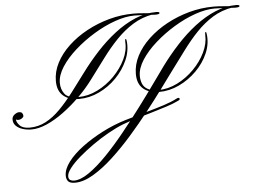

<svg xmlns="http://www.w3.org/2000/svg" viewBox="-167 -607 1298 966"><g transform="rotate(-5 482.0 -124.0)"><path d="M174 287Q148 287 139 276Q130 265 130 248Q130 215 157.5 178.5Q185 142 232 107Q279 72 336.5 42.5Q394 13 454 -5Q507 -21 558 -35Q609 -49 651 -62.5Q693 -76 719 -90Q730 -96 734 -90Q738 -84 727 -79Q703 -67 666 -55Q629 -43 588 -31Q547 -19 508.5 -7.5Q470 4 441 15Q405 29 364 52Q323 75 284 102.5Q245 130 212.5 158Q180 186 161 210.5Q142 235 142 252Q142 266 150.5 271Q159 276 169 276Q203 276 246 246Q289 216 336.5 167Q384 118 432.5 58Q481 -2 526 -62Q571 -122 608 -174Q645 -226 669 -259Q708 -312 753.5 -361.5Q799 -411 849 -449.5Q899 -488 952 -510.5Q1005 -533 1059 -533Q1076 -533 1075.5 -526.5Q1075 -520 1054 -520Q1046 -520 1024 -521.5Q1002 -523 980.5 -524Q959 -525 949 -525Q904 -525 850 -506Q796 -487 742.5 -454.5Q689 -422 644 -382Q599 -342 572 -300Q545 -258 545 -220Q545 -199 552 -181Q559 -163 578 -152Q597 -141 632 -141Q681 -141 728 -164.5Q775 -188 812.5 -226Q850 -264 871.5 -308.5Q893 -353 891 -396Q890 -410 894 -411Q898 -412 899 -399Q905 -351 884.5 -303.5Q864 -256 825 -217Q786 -178 736.5 -154.5Q687 -131 634 -131Q585 -131 555.5 -156Q526 -181 526 -231Q526 -278 549 -322.5Q572 -367 613 -405.5Q654 -444 707.5 -473Q761 -502 821.5 -518.5Q882 -535 945 -535Q969 -535 995.5 -532.5Q1022 -530 1040 -530Q1051 -530 1049 -527Q1047 -524 1042 -523Q985 -514 939.5 -486Q894 -458 855 -417Q816 -376 780 -327Q744 -278 705 -226Q683 -196 647 -147Q611 -98 565.5 -40Q520 18 469.5 75.5Q419 133 367 181Q315 229 265.5 258Q216 287 174 287ZM-21 1Q-44 1 -65 -5.5Q-86 -12 -99 -25Q-112 -38 -112 -57Q-112 -72 -99.5 -81.5Q-87 -91 -77 -91Q-64 -91 -60 -84Q-56 -77 -56 -71Q-56 -65 -63.5 -59.5Q-71 -54 -79 -53Q-86 -52 -90.5 -54Q-95 -56 -95 -56Q-95 -42 -79.5 -25.5Q-64 -9 -30 -9Q14 -9 52 -29Q90 -49 125 -84.5Q160 -120 194.5 -165Q229 -210 265 -259Q304 -312 349.5 -361.5Q395 -411 445 -449.5Q495 -488 548 -510.5Q601 -533 655 -533Q672 -533 671.5 -526.5Q671 -520 650 -520Q642 -520 620 -521.5Q598 -523 576.5 -524Q555 -525 545 -525Q500 -525 446 -506Q392 -487 338.5 -454.5Q285 -422 240 -382Q195 -342 168 -300Q141 -258 141 -220Q141 -188 158.5 -164.5Q176 -141 228 -141Q277 -141 324.5 -164.5Q372 -188 409.5 -226Q447 -264 468.5 -308.5Q490 -353 487 -396Q486 -410 490 -411Q494 -412 495 -399Q500 -351 479 -303.5Q458 -256 420 -217Q382 -178 332.5 -154.5Q283 -131 230 -131Q181 -131 151.5 -156Q122 -181 122 -231Q122 -278 145 -322.5Q168 -367 209 -405.5Q250 -444 303.5 -473Q357 -502 417.5 -518.5Q478 -535 541 -535Q565 -535 591.5 -532.5Q618 -530 636 -530Q647 -530 645 -527Q643 -524 638 -523Q581 -513 535.5 -484.5Q490 -456 451 -415.5Q412 -375 376 -326.5Q340 -278 301 -226Q268 -181 227 -140.5Q186 -100 142.5 -68Q99 -36 57 -17.5Q15 1 -21 1Z"/></g></svg>

Font: Kapakana
Style: Regular
Weight: 400
Designer: Kousuke Nagai
Version: Version 1.002